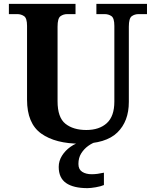

<svg xmlns="http://www.w3.org/2000/svg" viewBox="-20 -734 797 994"><path d="M397 10Q267 10 193.5 -42.5Q120 -95 120 -218V-600Q120 -640 104.5 -650.5Q89 -661 69 -661H26V-714H371V-661H329Q308 -661 293 -650Q278 -639 278 -596V-210Q278 -126 318.5 -93.5Q359 -61 427 -61Q494 -61 533 -96.5Q572 -132 572 -208V-600Q572 -640 557 -650.5Q542 -661 521 -661H479V-714H741V-661H698Q677 -661 662 -650Q647 -639 647 -596V-206Q647 -106 587.5 -48Q528 10 397 10ZM433 240Q360 240 322 213.5Q284 187 284 130Q284 99 301 72Q318 45 345 26Q372 7 402 0H479Q458 6 436.5 21.5Q415 37 400.5 60Q386 83 386 115Q386 143 405.5 155.5Q425 168 455 168Q469 168 484.5 166Q500 164 518 160V224Q502 231 475.5 235.5Q449 240 433 240Z"/></svg>

Font: Noto Serif Thai
Style: Bold
Weight: 700
Designer: Monotype Design Team
Foundry: Monotype Imaging Inc.
Version: Version 2.002; ttfautohint (v1.8.4.7-5d5b)